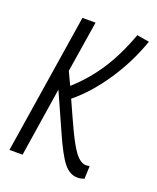

<svg xmlns="http://www.w3.org/2000/svg" viewBox="-110 -610 562 688"><g transform="rotate(20 171.0 -266.5)"><path d="M5 0 89 -534H139L108 -339L131 -290Q184 -337 224 -397.5Q264 -458 295 -543L342 -535Q312 -449 261 -373Q210 -297 150 -248L178 -186Q203 -130 220.5 -99Q238 -68 252 -55.5Q266 -43 279 -42Q286 -42 295 -44L293 5Q281 10 267 10Q238 10 215 -18.5Q192 -47 159 -122L96 -263L55 0Z"/></g></svg>

Font: Georama Condensed Light
Style: Italic
Weight: 300
Width: 3
Italic angle: -9°
Designer: Jean-Baptiste Levee
Foundry: Production Type
Version: Version 1.000